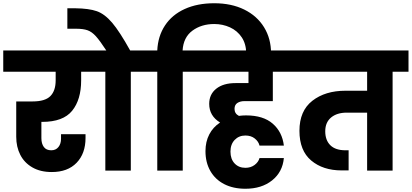

<svg xmlns="http://www.w3.org/2000/svg" viewBox="-37 -1051 2537 1183"><path d="M218 -300V-200Q218 -166 233 -145.5Q248 -125 279 -125Q307 -125 323 -145Q339 -165 339 -196V-224H490V-201Q490 -105 435 -48Q380 9 282 9Q212 9 162.5 -19.5Q113 -48 88 -97Q63 -146 63 -208V-426H164Q241 -426 273.5 -459Q306 -492 306 -556V-609H-17V-740H548V-609H463V-556Q463 -437 407.5 -368.5Q352 -300 223 -300Z M867 -740V-609H769V0H612V-609H514V-740H618Q578 -801 553.5 -828Q529 -855 502.5 -864.5Q476 -874 430 -874H378V-1000H427Q511 -999 559.5 -982Q608 -965 654 -911Q700 -857 765 -740Z M1633 -723V-705H1480V-720Q1480 -780 1452.5 -821Q1425 -862 1380 -882.5Q1335 -903 1283 -903Q1204 -903 1148.5 -862Q1093 -821 1088 -740H1187V-609H1089V0H932V-609H834V-740H932Q936 -828 979.5 -894Q1023 -960 1101 -995.5Q1179 -1031 1283 -1031Q1389 -1031 1468 -992Q1547 -953 1590 -883Q1633 -813 1633 -723Z M1408 -380Q1408 -351 1435 -337Q1456 -340 1479 -340Q1585 -340 1643.5 -289Q1702 -238 1712 -154H1562Q1556 -179 1533 -197.5Q1510 -216 1475 -216Q1435 -216 1409 -189Q1383 -162 1383 -117Q1383 -71 1408.5 -44Q1434 -17 1475 -17Q1508 -17 1531.5 -34.5Q1555 -52 1562 -77H1712Q1704 9 1639.5 60.5Q1575 112 1475 112Q1400 112 1344.5 83.5Q1289 55 1259 2.5Q1229 -50 1229 -120Q1229 -178 1252.5 -223Q1276 -268 1319 -296Q1252 -337 1252 -411Q1252 -470 1295.5 -504.5Q1339 -539 1414 -539H1494V-609H1153V-740H1772V-609H1644V-428H1470Q1443 -428 1425.5 -416.5Q1408 -405 1408 -380Z M2480 -609H2382V0H2225V-357H2100Q2039 -357 2003 -327Q1967 -297 1967 -242Q1967 -187 1998.5 -156Q2030 -125 2092 -125H2111V-1H2068Q1953 -1 1880.5 -62Q1808 -123 1808 -245Q1808 -368 1887.5 -430Q1967 -492 2092 -492H2225V-609H1738V-740H2480Z"/></svg>

Font: Poppins A&M
Style: Bold-A&M
Weight: 700
Designer: Ninad Kale (Devanagari), Jonny Pinhorn (Latin)
Foundry: Indian Type Foundry
Version: 4.004